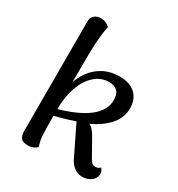

<svg xmlns="http://www.w3.org/2000/svg" viewBox="-176 -845 900 972"><g transform="rotate(30 273.5 -359.5)"><path d="M522 -46Q522 -21 500 -4.5Q478 12 449 12Q422 12 400 -4.5Q378 -21 365 -51L284 -217Q231 -198 169 -183Q169 -93 171.5 -64.5Q174 -36 184 -8Q173 1 161 6.5Q149 12 130 12Q101 12 90 -2Q79 -16 79 -42V-681Q78 -704 93 -717.5Q108 -731 131 -731Q162 -731 183 -710Q176 -674 173.5 -647.5Q171 -621 169 -576Q169 -551 168 -537L167 -378Q190 -445 240.5 -484Q291 -523 361 -523Q422 -523 454 -492Q486 -461 486 -409Q486 -352 446.5 -309Q407 -266 346 -238Q358 -234 367.5 -223.5Q377 -213 388 -195L441 -101Q452 -80 460 -72.5Q468 -65 481 -65Q498 -65 509 -77Q522 -63 522 -46ZM394 -404Q394 -440 376.5 -456Q359 -472 329 -472Q282 -472 245.5 -439.5Q209 -407 189 -350Q169 -293 169 -222Q394 -287 394 -404Z"/></g></svg>

Font: Arima Madurai Medium
Style: Regular
Weight: 500
Designer: Joana Correia and Natanael Gama
Foundry: NDISCOVER
Version: Version 1.020